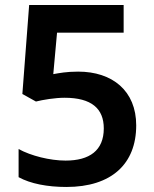

<svg xmlns="http://www.w3.org/2000/svg" viewBox="-20 -734 612 764"><path d="M291 -449C244 -449 215 -443 192 -439L207 -604H472V-714H96L69 -360L123 -330C151 -337 199 -345 237 -345C344 -345 393 -302 393 -223C393 -135 336 -95 241 -95C179 -95 103 -114 54 -141V-29C101 -3 169 10 244 10C424 10 522 -82 522 -235C522 -373 427 -449 291 -449Z"/></svg>

Font: Noto Sans Bamum SemiBold
Style: Regular
Weight: 600
Designer: Monotype Design Team
Foundry: Monotype Imaging Inc.
Version: Version 2.002